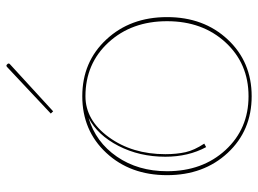

<svg xmlns="http://www.w3.org/2000/svg" viewBox="-122 -676 800 595"><g transform="rotate(-90 277.5 -378.0)"><path d="M223.6 -620.1 367.7 -755.4Q372.1 -759.8 376 -755.4Q380.9 -751 377 -747.1L230.5 -612.8ZM32.7 -259.8Q32.7 -374 101.8 -448.2Q170.9 -522.5 277.3 -522.5Q383.8 -522.5 453.1 -448Q522.5 -373.5 522.5 -259.8Q522.5 -146 453.1 -71.8Q383.8 2.4 277.3 2.4Q170.9 2.4 101.8 -71.8Q32.7 -146 32.7 -259.8ZM277.3 -512.7Q203.1 -512.7 150.4 -440.2Q97.7 -367.7 97.7 -265.1Q97.7 -230.5 104 -202.1Q109.9 -175.8 130.4 -144.5L119.6 -138.7Q89.8 -193.8 89.8 -265.1Q89.8 -345.2 123.3 -410.2Q156.7 -475.1 210 -502.9Q135.3 -481 90.1 -415.3Q44.9 -349.6 44.9 -259.8Q44.9 -149.9 110.6 -78.6Q176.3 -7.3 277.3 -7.3Q378.4 -7.3 444.1 -78.6Q509.8 -149.9 509.8 -259.8Q509.8 -369.6 444.1 -441.2Q378.4 -512.7 277.3 -512.7Z"/></g></svg>

Font: ZnikomitNo25
Style: Regular
Weight: 100
Designer: gluk
Foundry: gluk
Version: Version 0.56